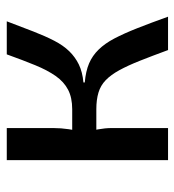

<svg xmlns="http://www.w3.org/2000/svg" viewBox="6 -534 528 581"><g transform="rotate(-90 270.5 -244.0)"><path d="M496 -488Q479 -443 465 -407Q451 -371 437 -344Q423 -317 405.5 -299Q388 -281 365.5 -270Q343 -259 311 -256V-252Q345 -249 368.5 -239Q392 -229 410.5 -210Q429 -191 444 -162.5Q459 -134 475 -93.5Q491 -53 510 0H409Q391 -49 376.5 -85.5Q362 -122 348 -147.5Q334 -173 318 -188.5Q302 -204 280.5 -210.5Q259 -217 230 -217V-290Q265 -290 289 -302.5Q313 -315 330.5 -340Q348 -365 363 -401.5Q378 -438 396 -488ZM173 -488V-347Q173 -324 169.5 -300.5Q166 -277 159 -256Q165 -234 169 -212Q173 -190 173 -171V0H76V-488ZM263 -290V-217H145V-290Z"/></g></svg>

Font: Exo 2 Medium
Style: Regular
Weight: 500
Designer: Natanael Gama
Foundry: Natanael Gama
Version: Version 2.010